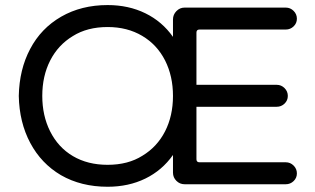

<svg xmlns="http://www.w3.org/2000/svg" viewBox="-20 -712 1219 743"><path d="M1128.9 -41Q1128.9 -23.4 1116.2 -11.2Q1103.5 1 1085.9 1H694.3Q675.8 1 662.6 -12.2Q649.4 -25.4 649.4 -43.9V-112.3Q607.4 -52.7 542.5 -21Q477.5 10.7 396.5 10.7Q293.9 10.7 215.8 -34.2Q139.6 -79.1 97.2 -158.7Q54.7 -238.3 52.7 -340.8Q54.7 -443.4 96.7 -522.5Q138.7 -602.5 216.8 -647.5Q294.9 -692.4 396.5 -692.4Q477.5 -692.4 542.5 -660.6Q607.4 -628.9 649.4 -569.3V-636.7Q649.4 -655.3 662.6 -668.9Q675.8 -682.6 694.3 -682.6H1085.9Q1103.5 -682.6 1116.2 -669.9Q1128.9 -657.2 1128.9 -639.6Q1128.9 -622.1 1116.2 -609.9Q1103.5 -597.7 1085.9 -597.7H752Q740.2 -597.7 740.2 -585.9V-383.8H1050.8Q1068.4 -383.8 1081.1 -371.1Q1093.8 -358.4 1093.8 -340.8Q1093.8 -323.2 1081.1 -311Q1068.4 -298.8 1050.8 -298.8H740.2V-95.7Q740.2 -84 752 -84H1085.9Q1103.5 -84 1116.2 -71.3Q1128.9 -58.6 1128.9 -41ZM649.4 -340.8Q649.4 -417 619.1 -477.5Q587.9 -539.1 530.3 -573.2Q472.7 -607.4 396.5 -607.4Q317.4 -607.4 261.7 -572.3Q205.1 -538.1 174.3 -478Q143.6 -418 143.6 -340.8Q143.6 -264.6 173.8 -204.1Q205.1 -141.6 262.2 -107.9Q319.3 -74.2 396.5 -74.2Q475.6 -74.2 531.2 -109.4Q587.9 -143.6 618.7 -203.6Q649.4 -263.7 649.4 -340.8Z"/></svg>

Font: jf-openhuninn-1.0
Style: Regular
Weight: 400
Designer: [Kosugi Maru]
      Designed by Motoya company      

      [Varela Round]
      Joe Prince(Latin component); Avraham Co
Foundry: justfont CO.,LTD.
Version: 1.0